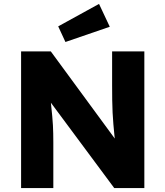

<svg xmlns="http://www.w3.org/2000/svg" viewBox="-20 -963 847 983"><path d="M88 0V-700H240L607 -200L574 -205Q569 -238 566 -268Q563 -298 560.5 -327Q558 -356 556.5 -386Q555 -416 554.5 -451Q554 -486 554 -527V-700H719V0H565L182 -516L233 -509Q238 -461 241.5 -427.5Q245 -394 247.5 -368Q250 -342 251 -321Q252 -300 252.5 -279.5Q253 -259 253 -234V0ZM315 -748 278 -828 487 -943 542 -826Z"/></svg>

Font: Mach
Style: Bold
Weight: 700
Version: Version 1.002